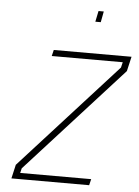

<svg xmlns="http://www.w3.org/2000/svg" viewBox="-61 -974 741 1021"><g transform="rotate(5 309.5 -463.5)"><path d="M423 -927H451L440 -869H411ZM56 -74 568 -638 575 -667H196L204 -700H619L601 -622L89 -58L83 -33H462L454 0H39Z"/></g></svg>

Font: Cairo ExtraLight
Style: Italic
Weight: 275
Italic angle: -13°
Designer: Mohamed Gaber, Accademia di Belle Arti di Urbino and others
Foundry: Kief Type Foundry, Accademia di Belle Arti di Urbino and others
Version: Version 3.011